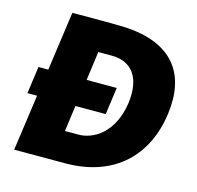

<svg xmlns="http://www.w3.org/2000/svg" viewBox="-105 -833 966 943"><g transform="rotate(15 378.0 -361.5)"><path d="M408 -722C345 -724 169 -723 149 -723L107 -423H57L38 -285H87L47 0H305C562 0 702 -153 731 -363C760 -569 667 -712 408 -722ZM530 -366C507 -209 407 -153 333 -153H264L282 -285H436L455 -423H302L322 -570H391C491 -570 548 -500 530 -366Z"/></g></svg>

Font: United Sans Black
Style: Italic
Weight: 900
Italic angle: -8°
Designer: Pablo Impallari, Rodrigo Fuenzalida (Modified by Dan O. Williams)
Version: Version 1.000;PS 001.000;hotconv 1.0.88;makeotf.lib2.5.64775